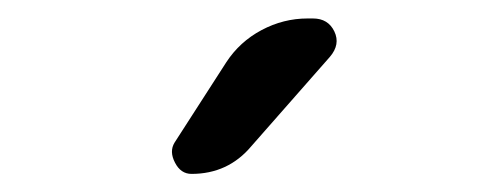

<svg xmlns="http://www.w3.org/2000/svg" viewBox="-20 -780 540 210"><path d="M189.5 -589.8Q177.7 -589.8 171.4 -602.1Q165 -614.3 170.9 -624L227.5 -711.9Q242.2 -734.4 266.1 -747.1Q290 -759.8 316.4 -759.8H322.3Q338.9 -759.8 345.7 -745.6Q352.5 -731.4 340.8 -717.8L254.9 -620.1Q229.5 -589.8 189.5 -589.8Z"/></svg>

Font: Rounded Mgen+ 2m regular
Style: Regular
Weight: 400
Designer: [Source Han Sans]
Ryoko NISHIZUKA  (kana & ideographs); Paul D. Hunt (Latin, Greek & Cyrillic); Wenlong ZHANG  (bopomofo
Version: Version 1.059.20150602